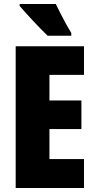

<svg xmlns="http://www.w3.org/2000/svg" viewBox="-20 -947 483 967"><path d="M403 0H59V-714H403V-570H229V-441H390V-297H229V-146H403ZM261 -927Q270 -908 285 -878.5Q300 -849 315 -822Q330 -795 339 -781V-767H220Q208 -778 188.5 -798Q169 -818 147.5 -841Q126 -864 107.5 -884.5Q89 -905 79 -917V-927Z"/></svg>

Font: Noto Sans Khmer UI ExtraCondensed Black
Style: Regular
Weight: 900
Width: 2
Designer: Danh Hong and the Monotype Design Team
Foundry: Monotype Imaging Inc.
Version: Version 2.002; ttfautohint (v1.8.4.7-5d5b)